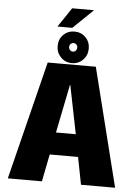

<svg xmlns="http://www.w3.org/2000/svg" viewBox="-64 -1042 783 1091"><g transform="rotate(5 328.0 -497.0)"><path d="M22.5 0H217L248 -156H409.5L440 0H634.5L465.5 -675.5H191ZM272.5 -283.5 328 -559.5H330L385.5 -283.5ZM327.5 -684Q365.5 -684 391 -710.2Q416.5 -736.5 416.5 -774.5Q416.5 -813 391 -838.5Q365.5 -864 327.5 -864Q290 -864 264.5 -838.5Q239 -813 239 -774.5Q239 -736.5 264.5 -710.2Q290 -684 327.5 -684ZM327.5 -749.5Q318.5 -749.5 311.5 -756.8Q304.5 -764 304.5 -774.5Q304.5 -785 311.5 -791.8Q318.5 -798.5 327.5 -798.5Q337.5 -798.5 344.2 -791.8Q351 -785 351 -774.5Q351 -764 344.2 -756.8Q337.5 -749.5 327.5 -749.5ZM228.5 -884H313L427.5 -994.5H302.5Z"/></g></svg>

Font: Anybody SemiCondensed ExtraBold
Style: Regular
Weight: 800
Width: 4
Version: Version 1.113;gftools[0.9.25]